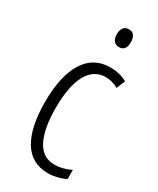

<svg xmlns="http://www.w3.org/2000/svg" viewBox="-191 -792 711 862"><g transform="rotate(30 165.0 -361.0)"><path d="M217 10Q130 10 87.5 -60.5Q45 -131 45 -261Q45 -396 90.5 -469Q136 -542 222 -542Q272 -542 310 -521L292 -476Q260 -494 226 -494Q166 -494 133 -435.5Q100 -377 100 -262Q100 -157 129.5 -97.5Q159 -38 223 -38Q262 -38 306 -59V-12Q287 -2 262.5 4Q238 10 217 10ZM209 -732Q228 -732 236.5 -719Q245 -706 245 -686Q245 -640 209 -640Q191 -640 181.5 -652.5Q172 -665 172 -686Q172 -706 181 -719Q190 -732 209 -732Z"/></g></svg>

Font: Noto Sans Sinhala UI ExtraCondensed Light
Style: Regular
Weight: 300
Width: 2
Designer: Jelle Bosma - Monotype Design Team
Foundry: Monotype Imaging Inc.
Version: Version 2.006; ttfautohint (v1.8.4.7-5d5b)